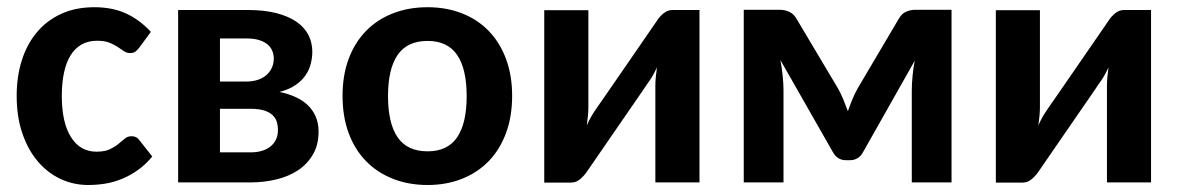

<svg xmlns="http://www.w3.org/2000/svg" viewBox="-20 -513 3317 540"><path d="M26.9 0ZM371.6 -378.9Q366.2 -372.1 360.8 -367.9Q355.5 -363.8 345.7 -363.8Q336.4 -363.8 328.6 -369.1Q320.8 -374.5 310.8 -381.1Q300.8 -387.7 287.4 -393.1Q273.9 -398.4 253.4 -398.4Q228 -398.4 209.2 -387.7Q190.4 -377 178.2 -356.9Q166 -336.9 159.9 -308.1Q153.8 -279.3 153.8 -243.7Q153.8 -168 179.7 -127.2Q205.6 -86.4 251 -86.4Q274.9 -86.4 289.1 -93.3Q303.2 -100.1 313 -108.2Q322.8 -116.2 330.8 -123Q338.9 -129.9 350.1 -129.9Q364.3 -129.9 372.1 -118.7L408.2 -72.8Q388.7 -49.3 366.7 -33.9Q344.7 -18.6 321.5 -9.3Q298.3 0 274.7 3.7Q251 7.3 228 7.3Q187 7.3 150.6 -9.5Q114.3 -26.4 86.7 -58.6Q59.1 -90.8 43 -137.5Q26.9 -184.1 26.9 -243.7Q26.9 -296.9 41 -342.3Q55.2 -387.7 82.8 -421.1Q110.4 -454.6 151.1 -473.6Q191.9 -492.7 245.6 -492.7Q296.4 -492.7 335 -474.9Q373.5 -457 404.3 -423.3Z M481 -484.9H677.2Q724.1 -484.9 758.3 -475.8Q792.5 -466.8 814.7 -451.2Q836.9 -435.5 847.7 -414.1Q858.4 -392.6 858.4 -367.2Q858.4 -351.6 854.2 -334.5Q850.1 -317.4 839.8 -302Q829.6 -286.6 811.8 -274.2Q793.9 -261.7 766.1 -254.4Q790.5 -249.5 810.8 -240.2Q831.1 -231 845.5 -217.3Q859.9 -203.6 867.9 -185.1Q876 -166.5 876 -143.1Q876 -105.5 860.1 -78.4Q844.2 -51.3 817.9 -33.9Q791.5 -16.6 756.8 -8.3Q722.2 0 685.1 0H481ZM598.6 -207V-84.5H684.6Q720.2 -84.5 741 -101.3Q761.7 -118.2 761.7 -147.5Q761.7 -159.7 758.3 -170.7Q754.9 -181.6 746.1 -189.7Q737.3 -197.8 722.4 -202.4Q707.5 -207 684.6 -207ZM598.6 -283.7H673.8Q690.4 -283.7 704.6 -288.3Q718.8 -293 728.8 -301.5Q738.8 -310.1 744.4 -322Q750 -334 750 -348.6Q750 -358.9 746.1 -369.1Q742.2 -379.4 733.4 -387.2Q724.6 -395 710 -399.9Q695.3 -404.8 673.8 -404.8H598.6Z M943.4 0ZM1182.6 -492.7Q1235.8 -492.7 1279.8 -475.3Q1323.7 -458 1355 -425.5Q1386.2 -393.1 1403.3 -346.9Q1420.4 -300.8 1420.4 -243.7Q1420.4 -185.5 1403.3 -139.2Q1386.2 -92.8 1355 -60.3Q1323.7 -27.8 1279.8 -10.3Q1235.8 7.3 1182.6 7.3Q1128.9 7.3 1084.7 -10.3Q1040.5 -27.8 1009 -60.3Q977.5 -92.8 960.4 -139.2Q943.4 -185.5 943.4 -243.7Q943.4 -300.8 960.4 -346.9Q977.5 -393.1 1009 -425.5Q1040.5 -458 1084.7 -475.3Q1128.9 -492.7 1182.6 -492.7ZM1182.6 -87.4Q1238.8 -87.4 1265.6 -126.7Q1292.5 -166 1292.5 -242.7Q1292.5 -319.3 1265.6 -358.6Q1238.8 -397.9 1182.6 -397.9Q1125.5 -397.9 1098.4 -358.6Q1071.3 -319.3 1071.3 -242.7Q1071.3 -166 1098.4 -126.7Q1125.5 -87.4 1182.6 -87.4Z M1510.7 0.5V-484.4H1634.8V-211.9Q1634.8 -200.7 1633.5 -187.3Q1632.3 -173.8 1630.4 -160.6Q1640.6 -183.1 1651.9 -199.7Q1652.3 -200.7 1660.4 -212.2Q1668.5 -223.6 1680.9 -241.7Q1693.4 -259.8 1709.2 -282.7Q1725.1 -305.7 1741.2 -329.1Q1779.3 -384.8 1827.6 -454.6Q1834.5 -465.8 1845.9 -475.3Q1857.4 -484.9 1871.6 -484.9H1947.3V0H1823.2V-272.9Q1823.2 -283.7 1824.5 -296.9Q1825.7 -310.1 1827.6 -323.7Q1817.4 -300.8 1806.2 -285.2Q1805.2 -284.2 1797.4 -272.5Q1789.6 -260.7 1777.1 -242.7Q1764.6 -224.6 1748.8 -201.7Q1732.9 -178.7 1716.8 -155.3Q1678.7 -99.6 1630.4 -29.8Q1623.5 -19.5 1612.1 -9.5Q1600.6 0.5 1586.4 0.5Z M2336.4 -265.1Q2344.7 -250.5 2351.6 -233.9Q2358.4 -217.3 2364.7 -200.2Q2370.6 -217.3 2377.4 -233.9Q2384.3 -250.5 2392.6 -265.1L2506.8 -458.5Q2516.1 -475.1 2528.6 -480.2Q2541 -485.4 2553.7 -485.4H2656.2V0H2544.4V-258.8Q2544.4 -276.9 2546.6 -299.8Q2548.8 -322.8 2552.7 -342.3L2406.7 -84Q2401.4 -74.2 2392.1 -68.4Q2382.8 -62.5 2371.6 -62.5H2358.4Q2346.7 -62.5 2337.6 -68.4Q2328.6 -74.2 2323.2 -84L2174.8 -344.2Q2178.7 -324.7 2181.2 -301Q2183.6 -277.3 2183.6 -258.8V0H2071.8V-485.4H2174.8Q2187.5 -485.4 2200 -479.7Q2212.4 -474.1 2221.2 -458.5L2336.4 -265.1Z M2780.8 0.5V-484.4H2904.8V-211.9Q2904.8 -200.7 2903.6 -187.3Q2902.3 -173.8 2900.4 -160.6Q2910.6 -183.1 2921.9 -199.7Q2922.4 -200.7 2930.4 -212.2Q2938.5 -223.6 2950.9 -241.7Q2963.4 -259.8 2979.2 -282.7Q2995.1 -305.7 3011.2 -329.1Q3049.3 -384.8 3097.7 -454.6Q3104.5 -465.8 3116 -475.3Q3127.4 -484.9 3141.6 -484.9H3217.3V0H3093.3V-272.9Q3093.3 -283.7 3094.5 -296.9Q3095.7 -310.1 3097.7 -323.7Q3087.4 -300.8 3076.2 -285.2Q3075.2 -284.2 3067.4 -272.5Q3059.6 -260.7 3047.1 -242.7Q3034.7 -224.6 3018.8 -201.7Q3002.9 -178.7 2986.8 -155.3Q2948.7 -99.6 2900.4 -29.8Q2893.6 -19.5 2882.1 -9.5Q2870.6 0.5 2856.4 0.5Z"/></svg>

Font: Carlito
Style: Bold
Weight: 700
Designer: Lukasz Dziedzic
Foundry: tyPoland Lukasz Dziedzic
Version: Version 1.104